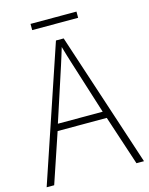

<svg xmlns="http://www.w3.org/2000/svg" viewBox="-123 -908 763 985"><g transform="rotate(-15 258.5 -415.5)"><path d="M381 -831H137V-798H381ZM477 0H517L282 -715H241L0 0H40L129 -264H390ZM288 -585 378 -300H140L233 -585C242 -614 252 -644 261 -675C270 -642 280 -611 288 -585Z"/></g></svg>

Font: Noto Sans Lao SemiCondensed ExtraLight
Style: Regular
Weight: 200
Width: 4
Designer: Monotype Design Team
Foundry: Monotype Imaging Inc.
Version: Version 2.003